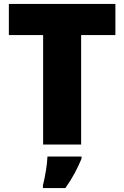

<svg xmlns="http://www.w3.org/2000/svg" viewBox="-20 -734 631 975"><path d="M392 0V-556H566V-714H25V-556H199V0ZM394 72V61H221C220 99 209 165 198 207V221H312C350 167 371 126 394 72Z"/></svg>

Font: Noto Sans Gujarati Black
Style: Regular
Weight: 900
Designer: Jelle Bosma - Monotype Design Team, Universal Thirst
Foundry: Monotype Imaging Inc.
Version: Version 2.106